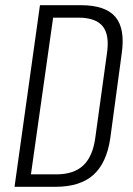

<svg xmlns="http://www.w3.org/2000/svg" viewBox="-20 -720 514 740"><path d="M134 -700H291Q387 -700 425 -654.5Q463 -609 449 -513L405 -187Q391 -92 340 -46Q289 0 193 0H36ZM88 -48H197Q264 -48 300.5 -82Q337 -116 347 -187L392 -513Q403 -585 376 -618.5Q349 -652 282 -652H172L190 -689L94 -11Z"/></svg>

Font: Pathway Extreme Condensed Thin
Style: Italic
Weight: 250
Width: 3
Italic angle: -8°
Version: Version 1.001;gftools[0.9.26]